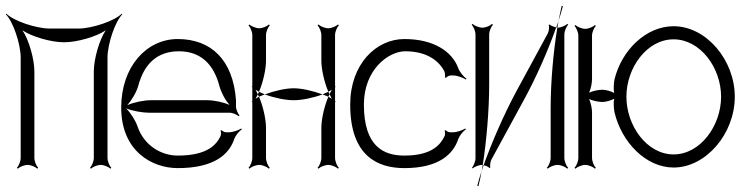

<svg xmlns="http://www.w3.org/2000/svg" viewBox="-51 -566 2564 659"><path d="M-31 -517C-6 -492 20 -415 20 -368V-24C20 -12 13 4 7 10L10 13C16 7 32 0 44 0C55 0 71 7 77 13L80 10C74 4 67 -12 67 -24V-321C67 -363 48 -430 26 -462C58 -440 125 -421 167 -421H171C213 -421 280 -440 312 -462C290 -430 271 -363 271 -321V-24C271 -12 264 4 258 10L261 13C267 7 283 0 295 0C306 0 322 7 328 13L331 10C325 4 318 -12 318 -24V-368C318 -415 344 -492 369 -517L367 -519C342 -494 265 -468 218 -468H120C73 -468 -4 -494 -29 -519Z M386 -205C401 -222 418 -250 424 -273C444 -347 489 -390 563 -390C639 -390 683 -344 702 -271C708 -249 722 -222 737 -206C716 -215 684 -222 661 -222H467C443 -222 408 -215 386 -205ZM365 -197C365 -47 471 11 559 11C685 11 736 -37 753 -89C758 -102 770 -116 779 -122L777 -125C768 -119 748 -112 735 -112H724C720 -112 712 -116 710 -119L706 -118C708 -114 708 -103 706 -99C693 -72 664 -32 559 -32C504 -32 444 -65 421 -132C414 -153 397 -179 382 -194C404 -185 439 -179 462 -179H738C748 -179 763 -172 768 -167L771 -170C766 -175 759 -190 759 -201V-222C749 -361 673 -432 559 -432C451 -432 365 -336 365 -197Z M802 10 805 13C811 7 827 0 839 0C850 0 866 7 872 13L875 10C869 4 862 -12 862 -24V-127C862 -157 852 -201 838 -234C834 -232 830 -229 826 -227C829 -232 831 -236 834 -242C831 -248 829 -253 826 -258C830 -256 834 -253 838 -251C852 -284 862 -328 862 -358V-446C862 -457 869 -473 875 -479L872 -482C866 -476 850 -469 839 -469C827 -469 811 -476 805 -482L802 -479C808 -473 815 -457 815 -446V-270L813 -268L815 -266V-219L813 -217L815 -215V-24C815 -12 808 4 802 10ZM1039 10 1042 13C1048 7 1064 0 1076 0C1087 0 1103 7 1109 13L1112 10C1106 4 1099 -12 1099 -24V-215L1101 -217L1099 -219V-266L1101 -268L1099 -270V-446C1099 -457 1106 -473 1112 -479L1109 -482C1103 -476 1087 -469 1076 -469C1064 -469 1048 -476 1042 -482L1039 -479C1045 -473 1052 -457 1052 -446V-358C1052 -328 1062 -284 1076 -251C1080 -253 1084 -256 1088 -258C1085 -253 1083 -249 1080 -243C1083 -237 1085 -232 1088 -227C1084 -229 1080 -232 1076 -234C1062 -201 1052 -157 1052 -127V-24C1052 -12 1045 4 1039 10ZM1056 -242C1063 -239 1070 -237 1076 -234C1077 -237 1079 -240 1080 -243C1079 -246 1077 -248 1076 -251C1070 -248 1063 -245 1056 -242ZM858 -242C890 -230 929 -222 957 -222C985 -222 1024 -230 1056 -242C1024 -254 985 -263 957 -263C929 -263 890 -254 858 -242ZM834 -242C835 -239 837 -237 838 -234C844 -237 851 -239 858 -242C851 -245 844 -248 838 -251C837 -248 835 -245 834 -242Z M1151 -207C1151 -27 1249 11 1337 11C1455 11 1505 -37 1522 -89C1527 -102 1539 -116 1548 -122L1546 -125C1537 -119 1517 -112 1504 -112H1493C1489 -112 1481 -116 1479 -119L1475 -118C1477 -114 1477 -103 1475 -99C1462 -72 1434 -32 1337 -32C1266 -32 1198 -63 1198 -207C1198 -328 1283 -390 1340 -390C1420 -390 1458 -352 1474 -322C1476 -317 1478 -304 1476 -300L1480 -299C1482 -302 1490 -307 1496 -307H1504C1519 -307 1539 -299 1548 -293L1550 -296C1541 -302 1527 -318 1522 -332C1501 -389 1438 -432 1337 -432C1240 -432 1151 -346 1151 -207Z M1568 -481C1574 -475 1581 -459 1581 -448V-22C1581 -12 1574 4 1569 10L1571 12C1577 7 1593 0 1603 0H1606C1619 -83 1628 -189 1628 -276V-448C1628 -459 1635 -475 1641 -481L1638 -484C1632 -478 1616 -471 1605 -471C1593 -471 1577 -478 1571 -484ZM1858 -472C1859 -472 1861 -471 1862 -471C1863 -479 1865 -487 1866 -494C1864 -487 1861 -480 1858 -472ZM1866 -494C1872 -512 1877 -530 1881 -545L1877 -546C1873 -531 1870 -513 1866 -494ZM1826 10 1829 13C1835 7 1851 0 1863 0C1874 0 1890 7 1896 13L1899 10C1893 4 1886 -12 1886 -24V-448C1886 -459 1893 -475 1899 -481L1896 -484C1890 -478 1874 -471 1863 -471H1862C1848 -388 1839 -282 1839 -195V-24C1839 -12 1832 4 1826 10ZM1609 1C1617 3 1627 7 1629 11L1632 9C1630 4 1632 -13 1636 -19L1745 -219C1787 -295 1830 -392 1858 -472C1850 -474 1838 -478 1836 -482L1832 -480C1835 -475 1833 -458 1829 -451L1721 -252C1680 -176 1637 -78 1609 1ZM1602 21C1604 14 1607 8 1609 1C1608 1 1607 0 1606 0C1605 7 1603 14 1602 21ZM1587 72 1591 73C1595 58 1599 40 1602 21C1596 39 1591 57 1587 72Z M2099 -234C2099 -333 2169 -431 2261 -431C2353 -431 2424 -333 2424 -234C2424 -135 2353 -36 2261 -36C2169 -36 2099 -135 2099 -234ZM1921 10 1924 13C1930 7 1946 0 1958 0C1969 0 1985 7 1991 13L1994 10C1988 4 1981 -12 1981 -24V-181C1981 -193 1977 -213 1971 -226C1984 -220 2004 -216 2017 -216C2028 -216 2046 -221 2057 -227C2054 -214 2056 -192 2058 -181C2083 -76 2167 9 2261 9C2372 9 2471 -107 2471 -234C2471 -360 2373 -476 2261 -476C2167 -476 2083 -395 2058 -293C2056 -282 2054 -260 2057 -247C2046 -253 2028 -258 2017 -258C2004 -258 1984 -254 1971 -248C1977 -261 1981 -281 1981 -294V-444C1981 -455 1988 -471 1994 -477L1991 -480C1985 -474 1969 -467 1958 -467C1946 -467 1930 -474 1924 -480L1921 -477C1927 -471 1934 -455 1934 -444V-24C1934 -12 1927 4 1921 10Z"/></svg>

Font: Armata Saber
Style: Rg
Weight: 400
Designer: Jasper
Foundry: Cannot Into Space Fonts
Version: Version 0.970